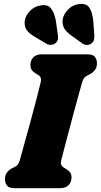

<svg xmlns="http://www.w3.org/2000/svg" viewBox="-20 -984 527 1004"><path d="M300 -145.5Q296.5 -129.5 300.2 -121.8Q304 -114 312.5 -108.5L326.5 -100Q340 -92 347 -82Q354 -72 354 -57Q354 -31.5 338.5 -15.8Q323 0 294.5 0H57Q26.5 0 16.2 -13.8Q6 -27.5 6 -48Q6 -68.5 17 -82.5Q28 -96.5 42 -103.5L57.5 -111.5Q68.5 -117 74 -124.5Q79.5 -132 85 -151.5Q95.5 -189.5 110.2 -242.8Q125 -296 140.8 -353.5Q156.5 -411 170.2 -464Q184 -517 193 -554.5Q199 -580 180.5 -591.5L166.5 -600Q153 -608 146 -618Q139 -628 139 -643Q139 -668.5 154.2 -684.2Q169.5 -700 198.5 -700H436Q466.5 -700 476.8 -686.2Q487 -672.5 487 -652Q487 -631.5 476 -617.5Q465 -603.5 451 -596.5L435.5 -588.5Q424 -582.5 418.8 -575.2Q413.5 -568 408 -548.5Q399 -517 386.8 -472.2Q374.5 -427.5 361.2 -378.2Q348 -329 335.8 -282.5Q323.5 -236 314 -199.5Q304.5 -163 300 -145.5ZM467.5 -876 473 -803.5Q474 -789 471.8 -777.5Q469.5 -766 458 -756.5Q447 -748.5 433.8 -749Q420.5 -749.5 410.5 -757L355.5 -796.5Q326 -817 315.2 -836.8Q304.5 -856.5 308 -884Q313 -911.5 337.2 -935.5Q361.5 -959.5 395 -963Q433.5 -967 448.5 -942Q463.5 -917 467.5 -876ZM272 -876 282 -805Q284.5 -791.5 283 -779.8Q281.5 -768 270.5 -758.5Q260 -750 246.5 -749.5Q233 -749 222.5 -755.5L163.5 -790.5Q132 -808.5 119.5 -826.8Q107 -845 109 -872Q112 -900 135 -925Q158 -950 191.5 -955.5Q230.5 -962.5 247.5 -939.2Q264.5 -916 272 -876Z"/></svg>

Font: Fraunces 72pt SuperSoft Black
Style: Italic
Weight: 900
Italic angle: -16°
Version: Version 1.000;[b76b70a41]